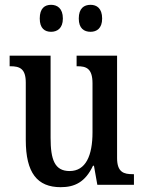

<svg xmlns="http://www.w3.org/2000/svg" viewBox="-20 -767 598 797"><path d="M356 -635C381 -635 404 -649 404 -690C404 -733 381 -747 356 -747C329 -747 307 -733 307 -690C307 -649 329 -635 356 -635ZM192 -635C217 -635 241 -649 241 -690C241 -733 217 -747 192 -747C166 -747 145 -733 145 -690C145 -649 166 -635 192 -635ZM232 10C290 10 334 -11 366 -79H370L384 0H536V-44H531C495 -44 466 -51 466 -111V-536H298V-492H301C337 -492 364 -484 364 -421V-218C364 -121 336 -57 269 -57C207 -57 190 -104 190 -195V-536H20V-492H23C62 -492 87 -482 87 -424V-186C87 -49 135 10 232 10Z"/></svg>

Font: Noto Serif Devanagari Condensed Medium
Style: Regular
Weight: 500
Width: 3
Designer: Universal Thirst, Indian Type Foundry and the Monotype Design Team
Foundry: Monotype Imaging Inc.
Version: Version 2.004